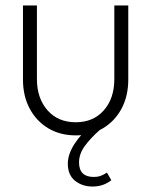

<svg xmlns="http://www.w3.org/2000/svg" viewBox="-20 -485 553 702"><path d="M257 10Q200 10 156.5 -16Q113 -42 88.5 -88Q64 -134 64 -194V-465H115V-196Q115 -126 153.5 -82Q192 -38 257 -38Q321 -38 359.5 -81.5Q398 -125 398 -196V-465H449V-194Q449 -134 424.5 -88Q400 -42 356.5 -16Q313 10 257 10ZM318 197Q281 197 254.5 176Q228 155 228 113Q228 79 252.5 41Q277 3 314 -26L345 -10Q310 21 289.5 49.5Q269 78 269 109Q269 162 323 162Q337 162 348 158Q359 154 371 146L387 174Q373 185 356 191Q339 197 318 197Z"/></svg>

Font: Outfit ExtraLight
Style: Regular
Weight: 200
Designer: Rodrigo Fuenzalida
Foundry: fragTYPE
Version: Version 1.100; ttfautohint (v1.8.4.7-5d5b);gftools[0.9.27]